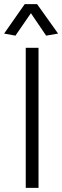

<svg xmlns="http://www.w3.org/2000/svg" viewBox="-30 -912 302 932"><path d="M157 0V-680H95V0ZM120 -848 194 -739 252 -749 150 -892H90L-10 -749L45 -739Z"/></svg>

Font: Catamaran Thin Light
Style: Regular
Weight: 300
Version: Version 2.000